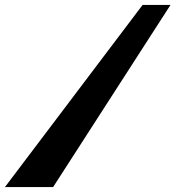

<svg xmlns="http://www.w3.org/2000/svg" viewBox="-127 -613 758 777"><path d="M563 -593H450L-107 144H88Z"/></svg>

Font: Hussar Milosc
Style: Bold
Weight: 700
Foundry: Cannot Into Space Fonts
Version: Version 1.02